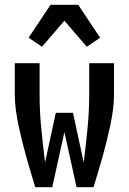

<svg xmlns="http://www.w3.org/2000/svg" viewBox="-20 -785 540 805"><path d="M128 0Q118 -32 108.5 -64Q99 -96 90 -128Q81 -160 73 -192.5Q65 -225 58 -257.5Q51 -290 46.5 -323.5Q42 -357 42 -390V-520H146V-390Q146 -318 153 -246.5Q160 -175 169 -104L214 -312H286L331 -104Q340 -175 347 -246.5Q354 -318 354 -390V-520H458V-390Q458 -357 453.5 -323.5Q449 -290 442 -257.5Q435 -225 427 -192.5Q419 -160 410 -128Q401 -96 391.5 -64Q382 -32 372 0H301L250 -231L199 0ZM156 -589 100 -627 192 -765H308L369 -673L400 -627L344 -589L250 -698Z"/></svg>

Font: Iosevka Term Curly
Style: Bold
Weight: 700
Designer: Belleve Invis
Foundry: Belleve Invis
Version: Version 32.3.0